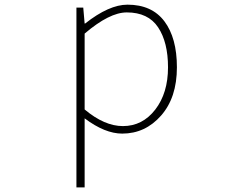

<svg xmlns="http://www.w3.org/2000/svg" viewBox="-20 -560 1040 823"><path d="M342.8 -416V-90.8Q427.7 -19.5 506.8 -19.5Q590.8 -19.5 645.5 -90.3Q700.2 -161.1 700.2 -271.5Q700.2 -378.9 657.7 -442.9Q615.2 -506.8 523.4 -506.8Q449.2 -506.8 342.8 -416ZM307.6 243.2V-527.3H336.9L342.8 -459H344.7Q447.3 -540 526.4 -540Q630.9 -540 684.6 -468.8Q738.3 -397.5 738.3 -271.5Q738.3 -141.6 670.4 -64.5Q602.5 12.7 503.9 12.7Q429.7 12.7 342.8 -52.7V243.2Z"/></svg>

Font: Gen Shin Gothic Monospace ExtraLight
Style: Regular
Weight: 200
Designer: [Source Han Sans]
Ryoko NISHIZUKA  (kana & ideographs); Paul D. Hunt (Latin, Greek & Cyrillic); Wenlong ZHANG  (bopomofo
Version: Version 1.002.20150607